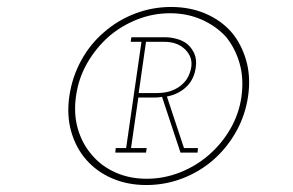

<svg xmlns="http://www.w3.org/2000/svg" viewBox="-20 -648 841 551"><path d="M401 -135Q352 -135 311.5 -153Q271 -171 244 -203Q216 -235 203.5 -278Q191 -321 198 -371Q205 -423 230 -466.5Q255 -510 292 -543Q328 -574 373.5 -592Q419 -610 468 -610Q517 -610 558 -592Q599 -574 628 -543Q655 -510 667.5 -466.5Q680 -423 673 -371Q666 -321 641 -278Q616 -235 579 -203Q542 -171 496 -153Q450 -135 401 -135ZM400 -117Q454 -117 503.5 -136Q553 -155 592 -189Q631 -223 657.5 -270Q684 -317 692 -372Q700 -427 686.5 -474.5Q673 -522 644 -556Q614 -590 569.5 -609Q525 -628 471 -628Q417 -628 367.5 -609Q318 -590 279 -556Q239 -522 213 -474.5Q187 -427 179 -372Q171 -317 184.5 -270Q198 -223 228 -189Q258 -155 302 -136Q346 -117 400 -117ZM312 -223 311 -210H399L401 -223H356L377 -368H423Q428 -368 433.5 -368.5Q439 -369 445 -370L498 -210H547L548 -223H508L459 -371Q494 -378 516 -400Q538 -422 542 -456Q545 -478 537.5 -494.5Q530 -511 517 -522Q504 -532 487 -536.5Q470 -541 456 -541H357L355 -528H386L342 -223ZM378 -381 399 -528H451Q489 -528 511 -506.5Q533 -485 529 -456Q527 -443 521 -430Q515 -417 504 -407Q493 -396 474.5 -388.5Q456 -381 430 -381Z"/></svg>

Font: Josefin Slab Thin Light
Style: Italic
Weight: 300
Italic angle: -12°
Version: Version 2.000